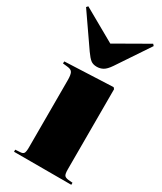

<svg xmlns="http://www.w3.org/2000/svg" viewBox="-227 -892 811 964"><g transform="rotate(30 178.5 -409.5)"><path d="M28 0V-12L59 -14Q72 -15 77 -23Q82 -31 82 -57V-447Q82 -476 75.5 -489Q69 -502 46 -504L19 -507L20 -519L299 -531L306 -523V-58Q306 -32 312 -24Q318 -16 336 -14L360 -12V0ZM174 -577Q152 -577 138.5 -587.5Q125 -598 106 -625L-22 -810L-14 -819L175 -712L362 -819L370 -810L245 -623Q226 -595 209.5 -586Q193 -577 174 -577Z"/></g></svg>

Font: Literata 72pt Black
Style: Regular
Weight: 900
Designer: Latin by Veronika Burian and Jose Scaglione. Greek by Irene Vlachou. Cyrillic by Vera Evstafieva.
Foundry: TypeTogether
Version: Version 3.002